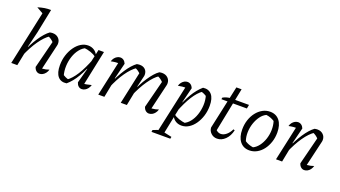

<svg xmlns="http://www.w3.org/2000/svg" viewBox="-70 -1376 3925 2215"><g transform="rotate(20 1893.0 -268.5)"><path d="M130 -118 118 -150Q143 -210 170.5 -262.5Q198 -315 226 -357.5Q254 -400 282.5 -432Q311 -464 338 -483Q349 -485 357 -486Q365 -487 372 -487Q416 -487 443.5 -460.5Q471 -434 471 -395Q471 -389 470.5 -382.5Q470 -376 468 -369L396 -60Q422 -62 442 -66.5Q462 -71 481 -78Q474 -53 459 -33.5Q444 -14 425 -4Q406 6 387 6Q364 6 346 -9.5Q328 -25 320 -53L409 -405L412 -382Q390 -405 373 -416.5Q356 -428 333 -438L353 -440Q296 -403 238 -320Q180 -237 130 -118ZM40 0 193 -711 263 -731 203 -435 156 -241 162 -238 114 0ZM191 -656 103 -706Q147 -720 185 -726Q223 -732 263 -731Z M720 3Q652 13 614 -31Q576 -75 576 -168Q576 -234 594.5 -292Q613 -350 645 -395.5Q677 -441 718.5 -467Q760 -493 807 -493Q848 -493 880 -472.5Q912 -452 928 -416L927 -395Q864 -442 763 -452L796 -457Q753 -440 720 -399Q687 -358 668 -302Q649 -246 646.5 -184Q644 -122 661 -63L640 -85Q663 -71 685 -60Q707 -49 732 -45L709 -40Q764 -78 814 -157Q864 -236 912 -360L930 -346Q882 -219 832 -134Q782 -49 720 3ZM906 -25 892 -59Q918 -60 944.5 -65Q971 -70 1000 -78Q993 -53 978 -33.5Q963 -14 944 -4Q925 6 906 6Q882 6 864.5 -9.5Q847 -25 839 -53L888 -235L880 -237L935 -484H1002Z M1473 -118 1462 -150Q1487 -210 1514 -262.5Q1541 -315 1569.5 -357.5Q1598 -400 1626 -432Q1654 -464 1682 -483Q1692 -485 1700 -486Q1708 -487 1715 -487Q1760 -487 1787.5 -460.5Q1815 -434 1815 -395Q1815 -389 1814.5 -382.5Q1814 -376 1812 -369L1739 -60Q1765 -62 1785.5 -66.5Q1806 -71 1825 -78Q1818 -53 1803 -33.5Q1788 -14 1769 -4Q1750 6 1730 6Q1707 6 1689 -9.5Q1671 -25 1663 -53L1753 -405L1755 -382Q1733 -405 1716.5 -416.5Q1700 -428 1676 -438L1696 -440Q1639 -403 1581 -319.5Q1523 -236 1473 -118ZM1108 0 1208 -458 1219 -421Q1193 -421 1169 -419Q1145 -417 1112 -410Q1119 -435 1133 -452.5Q1147 -470 1165.5 -480Q1184 -490 1203 -490Q1226 -490 1244 -476.5Q1262 -463 1272 -438L1223 -241L1230 -238L1183 0ZM1384 0 1473 -412 1480 -382Q1458 -405 1441 -416.5Q1424 -428 1401 -438L1421 -440Q1363 -402 1305 -319Q1247 -236 1198 -118L1186 -150Q1211 -210 1238.5 -262.5Q1266 -315 1294 -357.5Q1322 -400 1350.5 -432Q1379 -464 1406 -483Q1419 -485 1427 -486Q1435 -487 1441 -487Q1484 -487 1509 -462.5Q1534 -438 1534 -398Q1534 -391 1533 -383.5Q1532 -376 1529 -367L1499 -241L1506 -238L1459 0Z M2130 8Q2089 8 2057.5 -12Q2026 -32 2009 -69L2010 -90Q2073 -43 2174 -32L2141 -28Q2184 -45 2217 -85.5Q2250 -126 2269 -182.5Q2288 -239 2291 -300.5Q2294 -362 2276 -421L2297 -400Q2274 -414 2252.5 -425Q2231 -436 2205 -440L2228 -444Q2173 -406 2123 -327Q2073 -248 2025 -125L2007 -139Q2055 -266 2105 -350.5Q2155 -435 2217 -488Q2285 -497 2323 -453Q2361 -409 2361 -317Q2361 -251 2342.5 -192.5Q2324 -134 2292 -88.5Q2260 -43 2218.5 -17.5Q2177 8 2130 8ZM1832 194 1836 170Q1865 157 1886.5 150.5Q1908 144 1934 141L2068 170L2063 194ZM1890 194 2032 -458 2043 -421Q2012 -421 1986.5 -418Q1961 -415 1936 -410Q1943 -434 1957 -452Q1971 -470 1989.5 -480Q2008 -490 2027 -490Q2050 -490 2068 -476.5Q2086 -463 2096 -438L2049 -249L2056 -246L1966 194Z M2567 9Q2524 9 2493.5 -19.5Q2463 -48 2461 -89L2577 -623H2641L2527 -54L2522 -92Q2552 -57 2589 -57Q2624 -57 2656.5 -84Q2689 -111 2711 -157L2728 -151Q2712 -79 2667.5 -35Q2623 9 2567 9ZM2461 -436 2465 -457Q2486 -468 2506.5 -474.5Q2527 -481 2550 -483H2783L2774 -436Z M2964 9Q2890 9 2848 -44.5Q2806 -98 2806 -191Q2806 -254 2824 -308.5Q2842 -363 2874.5 -404.5Q2907 -446 2949.5 -469.5Q2992 -493 3041 -493Q3115 -493 3157 -440Q3199 -387 3199 -294Q3199 -231 3180.5 -176Q3162 -121 3130 -79.5Q3098 -38 3055.5 -14.5Q3013 9 2964 9ZM2993 -39Q3031 -57 3061 -96.5Q3091 -136 3108.5 -188.5Q3126 -241 3127.5 -298Q3129 -355 3113 -406Q3089 -421 3063.5 -430.5Q3038 -440 3011 -443Q2972 -425 2942.5 -384.5Q2913 -344 2895.5 -291.5Q2878 -239 2876.5 -182.5Q2875 -126 2892 -77Q2914 -62 2939.5 -52.5Q2965 -43 2993 -39Z M3570 -53 3659 -405 3662 -382Q3640 -405 3623 -416.5Q3606 -428 3583 -438L3603 -440Q3546 -403 3488 -320Q3430 -237 3380 -118L3368 -150Q3393 -210 3420.5 -262.5Q3448 -315 3476 -357.5Q3504 -400 3532.5 -432Q3561 -464 3588 -483Q3599 -485 3607 -486Q3615 -487 3622 -487Q3666 -487 3693.5 -460.5Q3721 -434 3721 -395Q3721 -389 3720.5 -382.5Q3720 -376 3718 -369L3646 -60Q3672 -62 3692 -66.5Q3712 -71 3731 -78Q3724 -53 3709.5 -33.5Q3695 -14 3675.5 -4Q3656 6 3636 6Q3614 6 3596 -9.5Q3578 -25 3570 -53ZM3290 0 3390 -458 3401 -421Q3375 -421 3351 -419Q3327 -417 3294 -410Q3301 -435 3315 -452.5Q3329 -470 3347.5 -480Q3366 -490 3385 -490Q3408 -490 3426 -476.5Q3444 -463 3454 -438L3405 -241L3412 -238L3365 0Z"/></g></svg>

Font: Piazzolla 24pt
Style: Italic
Weight: 400
Italic angle: -11.3°
Designer: Juan Pablo del Peral
Foundry: Huerta Tipografica
Version: Version 2.005